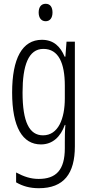

<svg xmlns="http://www.w3.org/2000/svg" viewBox="-20 -752 482 1013"><path d="M221 -732C196 -732 184 -713 184 -686C184 -659 197 -640 221 -640C244 -640 257 -658 257 -686C257 -713 246 -732 221 -732ZM201 -542C97 -542 44 -443 44 -264C44 -81 99 10 196 10C258 10 300 -31 322 -93H325C322 -57 322 -28 322 -2V30C322 146 275 192 184 192C142 192 106 180 65 158V210C101 231 139 241 185 241C317 241 375 164 375 20V-532H331L325 -453H321C299 -506 263 -542 201 -542ZM209 -494C289 -494 322 -419 322 -300V-233C322 -125 287 -38 207 -38C135 -38 99 -108 99 -264C99 -407 130 -494 209 -494Z"/></svg>

Font: Noto Sans Georgian ExtraCondensed Light
Style: Regular
Weight: 300
Width: 2
Designer: Monotype Design Team, Akaki Razmadze
Foundry: Google LLC
Version: Version 2.005